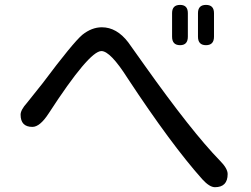

<svg xmlns="http://www.w3.org/2000/svg" viewBox="-20 -782 1040 796"><path d="M818.4 -39.1Q689.5 -183.6 508.8 -458Q437.5 -570.3 400.4 -570.3Q349.6 -570.3 181.6 -311.5Q145.5 -255.9 114.3 -255.9Q65.4 -255.9 65.4 -306.6Q65.4 -326.2 91.8 -355.5L157.2 -437.5Q282.2 -604.5 321.3 -637.7Q360.4 -668.9 402.3 -668.9Q463.9 -668.9 511.7 -606.4L579.1 -511.7Q775.4 -235.4 890.6 -117.2Q923.8 -84 923.8 -60.5Q923.8 -5.9 871.1 -5.9Q848.6 -5.9 818.4 -39.1ZM693.4 -629.9V-727.5Q693.4 -761.7 726.6 -761.7Q758.8 -761.7 758.8 -727.5V-629.9Q758.8 -594.7 726.6 -594.7Q693.4 -594.7 693.4 -629.9ZM800.8 -629.9V-727.5Q800.8 -761.7 834 -761.7Q867.2 -761.7 867.2 -727.5V-629.9Q867.2 -594.7 834 -594.7Q800.8 -594.7 800.8 -629.9Z"/></svg>

Font: jf-openhuninn-2.1
Style: Regular
Weight: 400
Designer: [Kosugi Maru]
Designed by MOTOYA      

[Varela Round]
Joe Prince (Latin component); Avraham Cornfeld (Hebrew component)
Foundry: justfont Co., Ltd.
Version: 2.1